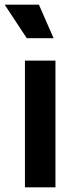

<svg xmlns="http://www.w3.org/2000/svg" viewBox="-58 -804 306 824"><path d="M49 0H180V-544H49ZM57 -640H172L109 -784H-38Z"/></svg>

Font: Plus Jakarta Sans
Style: Bold
Weight: 700
Designer: Gumpita Rahayu
Foundry: Tokotype
Version: Version 2.004; ttfautohint (v1.8.3)